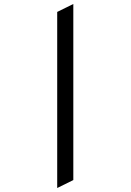

<svg xmlns="http://www.w3.org/2000/svg" viewBox="-20 -742 656 965"><path d="M267.5 203V-682L348.5 -722V163Z"/></svg>

Font: Overpass Mono Light
Style: Regular
Weight: 300
Monospace: yes
Designer: Delve Withrington, Dave Bailey
Foundry: Delve Fonts LLC
Version: Version 4.000